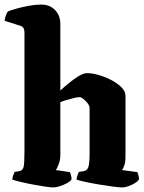

<svg xmlns="http://www.w3.org/2000/svg" viewBox="-40 -820 631 840"><path d="M194 0Q183 0 158.5 -3.5Q134 -7 105 -12.5Q76 -18 51 -24Q26 -30 14 -34Q14 -42 17.5 -52Q21 -62 24 -68L43 -71Q59 -73 63 -89Q67 -105 67 -153V-679Q67 -701 50 -707L-20 -729Q-18 -743 -13.5 -754.5Q-9 -766 -5 -770Q6 -775 31 -782Q56 -789 85.5 -794.5Q115 -800 140 -800Q178 -800 201 -776Q224 -752 224 -714V-424Q240 -439 261.5 -456.5Q283 -474 304 -487Q325 -500 341 -500Q364 -500 393 -491.5Q422 -483 448.5 -469Q475 -455 492 -437.5Q509 -420 509 -401V-133Q509 -112 504 -97Q499 -82 494 -76L561 -67Q563 -63 565.5 -54Q568 -45 568 -35Q561 -23 536.5 -11.5Q512 0 494 0Q483 0 455.5 -3.5Q428 -7 395 -12.5Q362 -18 334.5 -24Q307 -30 295 -34Q295 -42 298.5 -52Q302 -62 305 -68L325 -71Q341 -73 346.5 -89Q352 -105 352 -153V-346Q352 -357 343.5 -368Q335 -379 325 -387Q315 -395 309 -395Q299 -395 282.5 -391Q266 -387 249.5 -382Q233 -377 224 -373V-143Q224 -122 217.5 -103.5Q211 -85 204 -76L266 -67Q268 -63 270.5 -54Q273 -45 273 -35Q268 -27 253.5 -19Q239 -11 222.5 -5.5Q206 0 194 0Z"/></svg>

Font: Texturina 72pt Black
Style: Regular
Weight: 900
Designer: Guillermo Torres Carreño
Foundry: Omnibus-Type
Version: Version 1.002; ttfautohint (v1.8.3)